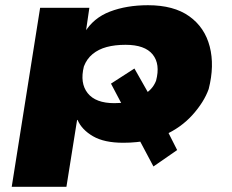

<svg xmlns="http://www.w3.org/2000/svg" viewBox="-20 -537 889 737"><path d="M25 180 134 -507H323L309 -411H304Q338 -468 402 -492.5Q466 -517 548 -517Q647 -517 706.5 -474.5Q766 -432 785 -358.5Q804 -285 781 -195Q763 -145 719 -96Q675 -47 610 -18L618 -44L660 39L569 102L509 -11L552 2Q528 6 504 8.5Q480 11 453 11Q380 11 337 -14Q294 -39 278 -76L276 -77L235 180ZM419 -141Q432 -141 445 -142Q458 -143 469 -145L455 -123L406 -216L496 -274L555 -170L530 -173Q547 -182 559.5 -195.5Q572 -209 579 -227Q596 -291 566 -328Q536 -365 462 -365Q421 -365 389.5 -356.5Q358 -348 335.5 -329.5Q313 -311 302 -282Q286 -218 316.5 -179.5Q347 -141 419 -141Z"/></svg>

Font: Nunito Sans 7pt Expanded Black
Style: Italic
Weight: 900
Width: 7
Italic angle: -9°
Designer: Vernon Adams
Foundry: Vernon Adams
Version: Version 3.101;gftools[0.9.27]